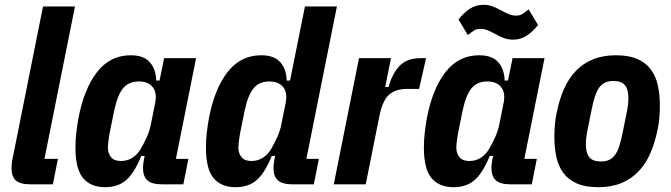

<svg xmlns="http://www.w3.org/2000/svg" viewBox="-20 -767 2793 799"><path d="M106 0Q64 0 46 -16Q28 -32 28 -66Q28 -74 29 -85Q30 -96 32 -105L159 -740H292L165 -106H221L200 0Z M653 0Q612 0 593.5 -16.5Q575 -33 575 -69Q575 -77 576 -84Q577 -91 579 -103L582 -118H568Q539 -47 505 -17.5Q471 12 417 12Q358 12 326 -25.5Q294 -63 294 -153Q294 -184 297.5 -214.5Q301 -245 306 -273Q329 -396 383.5 -466.5Q438 -537 524 -537Q578 -537 603.5 -508Q629 -479 630 -432H644L663 -525H796L712 -106H764L743 0ZM483 -97Q510 -97 531 -110.5Q552 -124 566 -148Q580 -172 591.5 -198Q603 -224 608 -250L626 -340Q634 -382 615 -405Q596 -428 558 -428Q516 -428 492.5 -400Q469 -372 455 -306L441 -237Q436 -214 432.5 -190Q429 -166 429 -153Q429 -129 442 -113Q455 -97 483 -97Z M1196 0Q1155 0 1136.5 -16.5Q1118 -33 1118 -69Q1118 -77 1119 -84Q1120 -91 1122 -103L1125 -118H1111Q1082 -47 1048 -17.5Q1014 12 960 12Q901 12 869 -25.5Q837 -63 837 -153Q837 -184 840.5 -214.5Q844 -245 849 -273Q872 -396 926.5 -466.5Q981 -537 1067 -537Q1121 -537 1146.5 -508Q1172 -479 1173 -432H1187L1249 -740H1382L1255 -106H1307L1286 0ZM1026 -97Q1053 -97 1074 -110.5Q1095 -124 1109 -148Q1123 -172 1134.5 -198Q1146 -224 1151 -250L1169 -340Q1177 -382 1158 -405Q1139 -428 1101 -428Q1059 -428 1035.5 -400Q1012 -372 998 -306L984 -237Q979 -214 975.5 -190Q972 -166 972 -153Q972 -129 985 -113Q998 -97 1026 -97Z M1369 0 1474 -525H1607L1583 -405H1597Q1612 -460 1642.5 -492.5Q1673 -525 1731 -525H1753L1724 -397H1675Q1625 -397 1598 -372Q1571 -347 1558 -280L1502 0Z M2103 0Q2062 0 2043.5 -16.5Q2025 -33 2025 -69Q2025 -77 2026 -84Q2027 -91 2029 -103L2032 -118H2018Q1989 -47 1955 -17.5Q1921 12 1867 12Q1808 12 1776 -25.5Q1744 -63 1744 -153Q1744 -184 1747.5 -214.5Q1751 -245 1756 -273Q1779 -396 1833.5 -466.5Q1888 -537 1974 -537Q2028 -537 2053.5 -508Q2079 -479 2080 -432H2094L2113 -525H2246L2162 -106H2214L2193 0ZM1933 -97Q1960 -97 1981 -110.5Q2002 -124 2016 -148Q2030 -172 2041.5 -198Q2053 -224 2058 -250L2076 -340Q2084 -382 2065 -405Q2046 -428 2008 -428Q1966 -428 1942.5 -400Q1919 -372 1905 -306L1891 -237Q1886 -214 1882.5 -190Q1879 -166 1879 -153Q1879 -129 1892 -113Q1905 -97 1933 -97ZM2115 -602Q2095 -602 2078.5 -608Q2062 -614 2044 -624Q2026 -634 2010.5 -640.5Q1995 -647 1980 -647Q1964 -647 1953.5 -640.5Q1943 -634 1927 -621L1888 -686Q1909 -713 1934.5 -730Q1960 -747 1992 -747Q2012 -747 2028.5 -741Q2045 -735 2063 -725Q2081 -715 2096.5 -708.5Q2112 -702 2127 -702Q2143 -702 2153.5 -708.5Q2164 -715 2180 -728L2219 -663Q2198 -636 2172.5 -619Q2147 -602 2115 -602Z M2470 12Q2415 12 2379.5 -4Q2344 -20 2323.5 -48.5Q2303 -77 2295 -115Q2287 -153 2287 -197Q2287 -220 2289 -246Q2291 -272 2296 -295Q2307 -351 2326.5 -395.5Q2346 -440 2376 -471.5Q2406 -503 2447.5 -520Q2489 -537 2543 -537Q2598 -537 2633.5 -521Q2669 -505 2689.5 -476.5Q2710 -448 2718 -410Q2726 -372 2726 -328Q2726 -305 2724 -279Q2722 -253 2717 -230Q2706 -174 2686.5 -129.5Q2667 -85 2637 -53.5Q2607 -22 2565.5 -5Q2524 12 2470 12ZM2481 -95Q2500 -95 2514.5 -101.5Q2529 -108 2539.5 -122.5Q2550 -137 2557.5 -160.5Q2565 -184 2572 -219L2590 -309Q2595 -334 2595 -357Q2595 -395 2580.5 -412.5Q2566 -430 2532 -430Q2493 -430 2473.5 -402.5Q2454 -375 2441 -306L2423 -216Q2418 -191 2418 -168Q2418 -130 2432.5 -112.5Q2447 -95 2481 -95Z"/></svg>

Font: IBM Plex Sans Cond
Style: Bold Italic
Weight: 700
Width: 3
Italic angle: -11°
Designer: Mike Abbink, Paul van der Laan, Pieter van Rosmalen
Foundry: Bold Monday
Version: Version 1.3